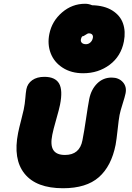

<svg xmlns="http://www.w3.org/2000/svg" viewBox="-20 -1041 699 1020"><path d="M421.9 -651.9Q358.4 -651.9 313 -681.2Q267.6 -710.4 249.3 -758.1Q231 -805.7 242.2 -860.8Q255.9 -928.7 309.6 -974.9Q363.3 -1021 432.1 -1021Q451.2 -1021 469.2 -1013.2Q534.2 -1011.7 576.4 -985.4Q618.7 -959 633.5 -916.5Q648.4 -874 638.2 -820.8Q623 -742.2 562.7 -697Q502.4 -651.9 421.9 -651.9ZM410.2 -834Q407.2 -821.3 414.6 -813.7Q421.9 -806.2 437 -806.2Q449.7 -806.2 460 -815.4Q470.2 -824.7 473.1 -838.9Q475.6 -850.1 470 -856.9Q464.4 -863.8 452.1 -863.8Q445.3 -863.8 434.6 -856Q423.8 -848.1 417 -848.1Q412.1 -842.3 410.2 -834ZM314.9 -41Q172.9 -41 110.6 -118.2Q48.3 -195.3 76.2 -335Q81.1 -359.9 92.3 -402.6Q103.5 -445.3 106 -459Q112.3 -489.7 114.5 -518.8Q116.7 -547.9 120.1 -566.9Q126 -597.2 151.1 -615Q176.3 -632.8 215.8 -632.8Q272.9 -632.8 293.7 -597.7Q314.5 -562.5 298.8 -483.9Q294.4 -461.4 278.3 -405.3Q262.2 -349.1 257.8 -325.2Q246.6 -270.5 263.2 -244.1Q279.8 -217.8 325.2 -217.8Q403.3 -217.8 418 -295.9Q427.2 -342.3 437 -409.4Q446.8 -476.6 454.1 -515.1Q464.4 -565.9 496.1 -597.4Q527.8 -628.9 573.2 -628.9Q610.8 -628.9 632.6 -604.7Q654.3 -580.6 647 -544.9Q643.6 -527.3 631.3 -489Q619.1 -450.7 615.2 -430.2Q610.8 -407.7 605 -353.3Q599.1 -298.8 594.2 -272Q571.8 -158.2 505.1 -99.6Q438.5 -41 314.9 -41Z"/></svg>

Font: Shantell Sans Irregular
Style: Italic
Weight: 800
Italic angle: -11.31°
Designer: Stephen Nixon, Anya Danilova, Shantell Martin
Foundry: Arrow Type
Version: Version 1.006;[9816181b4]